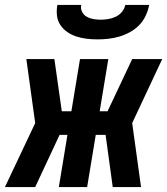

<svg xmlns="http://www.w3.org/2000/svg" viewBox="-53 -760 679 780"><path d="M-33 0 90 -260 54 -520H168L198 -308H237L272 -520H387L352 -308H384L484 -520H606L484 -260L520 0H405L376 -212H336L301 0H186L221 -212H189L90 0ZM343 -600Q321 -600 299.5 -602.5Q278 -605 258 -611.5Q238 -618 221 -629.5Q204 -641 192.5 -658Q181 -675 178.5 -696.5Q176 -718 180 -740H277Q274 -725 280.5 -712Q287 -699 299.5 -692Q312 -685 326.5 -682.5Q341 -680 356 -680Q371 -680 386.5 -682.5Q402 -685 417 -692Q432 -699 442.5 -712Q453 -725 456 -740H553Q549 -718 539 -696.5Q529 -675 512.5 -658Q496 -641 475 -629.5Q454 -618 432 -611.5Q410 -605 387.5 -602.5Q365 -600 343 -600Z"/></svg>

Font: Iosevka SS04 XBd Ex Obl
Style: Regular
Weight: 800
Width: 7
Italic angle: -9°
Monospace: yes
Designer: Belleve Invis
Foundry: Belleve Invis
Version: Version 19.0.0; ttfautohint (v1.8.4)